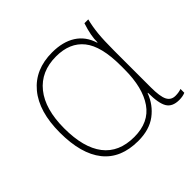

<svg xmlns="http://www.w3.org/2000/svg" viewBox="-138 -689 851 851"><g transform="rotate(-45 287.5 -264.0)"><path d="M59 -262Q59 -394 119 -466Q179 -538 286 -538Q353 -538 397 -510Q441 -482 458 -427H460Q459 -468 479 -528H503Q494 -493 490 -453Q486 -413 486 -348V-119Q486 -61 498 -38Q510 -15 537 -15Q558 -15 574 -21V3Q558 10 536 10Q493 10 476.5 -17.5Q460 -45 460 -111H458Q438 -57 393.5 -23.5Q349 10 279 10Q170 10 114.5 -59.5Q59 -129 59 -262ZM460 -258V-281Q460 -403 416 -458Q372 -513 286 -513Q191 -513 138.5 -447.5Q86 -382 86 -262Q86 -141 134.5 -78Q183 -15 279 -15Q371 -15 415.5 -79Q460 -143 460 -258Z"/></g></svg>

Font: Noto Sans UI Thin
Style: Regular
Weight: 250
Designer: Monotype Design Team
Foundry: Monotype Imaging Inc.
Version: Version 1.001